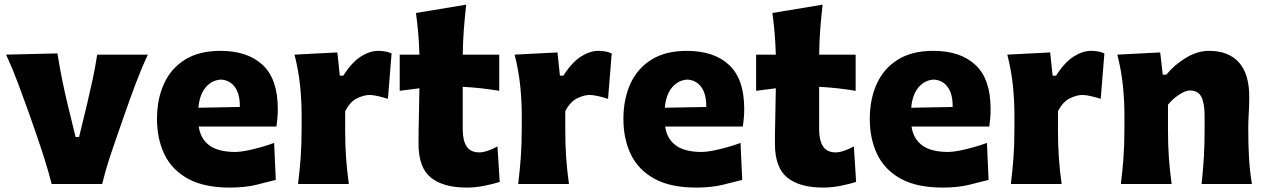

<svg xmlns="http://www.w3.org/2000/svg" viewBox="-20 -807 5554 842"><path d="M206.5 0Q192.9 -53.7 175.8 -107.9Q158.7 -162.1 140.6 -214.4L105.5 -314.9Q83 -377.4 59.3 -441.2Q35.6 -504.9 6.8 -567.4L231.9 -572.8Q240.7 -516.6 252 -460.4Q263.2 -404.3 276.9 -347.7L311.5 -206.1H326.7L361.3 -348.1Q375 -406.2 386.7 -460.7Q398.4 -515.1 406.2 -567.4H628.4Q599.1 -504.4 575.2 -440.7Q551.3 -377 529.3 -314L494.1 -212.9Q475.1 -159.2 458 -106.4Q440.9 -53.7 428.2 0Z M987.8 15.6Q875.5 15.6 804.9 -22.9Q734.4 -61.5 701.4 -129.4Q668.5 -197.3 668.5 -285.2Q668.5 -372.6 699.2 -439.9Q730 -507.3 791.7 -545.7Q853.5 -584 946.8 -584Q1065.9 -584 1132.1 -522Q1198.2 -460 1198.2 -330.1Q1198.2 -306.2 1196.5 -288.1Q1194.8 -270 1192.4 -252H851.6Q858.9 -198.7 897.9 -169.7Q937 -140.6 1012.2 -140.6Q1031.7 -140.6 1060.8 -146.2Q1089.8 -151.9 1122.1 -160.9Q1154.3 -169.9 1182.1 -180.2L1189.5 -18.1Q1153.8 -8.8 1104 3.4Q1054.2 15.6 987.8 15.6ZM1031.7 -337.9Q1032.7 -394.5 1010 -425.3Q987.3 -456.1 948.7 -458Q908.7 -455.6 881.8 -423.6Q855 -391.6 850.1 -334.5Z M1287.1 0Q1294.4 -60.1 1298.6 -116.9Q1302.7 -173.8 1302.7 -244.6V-300.8Q1302.7 -366.2 1295.9 -432.4Q1289.1 -498.5 1271.5 -567.4L1459.5 -577.1L1470.2 -475.1H1485.4Q1522.9 -534.2 1562.5 -559.1Q1602.1 -584 1638.7 -584Q1650.4 -584 1666.5 -581.8Q1682.6 -579.6 1697.3 -572.8L1681.2 -373.5Q1660.2 -380.4 1637.7 -385.5Q1615.2 -390.6 1601.1 -390.6Q1575.7 -390.6 1545.4 -375.7Q1515.1 -360.8 1493.7 -319.3V-233.9Q1493.7 -171.4 1497.6 -115.7Q1501.5 -60.1 1509.8 0Z M2026.9 15.6Q1923.8 15.6 1869.6 -28.1Q1815.4 -71.8 1815.4 -177.2Q1815.4 -231 1816.9 -289.6Q1818.4 -348.1 1819.3 -419.9L1732.9 -408.7V-567.4H1819.3Q1817.9 -616.7 1814.2 -660.4Q1810.5 -704.1 1804.2 -750L2024.4 -786.6Q2018.1 -729.5 2014.2 -678.7Q2010.3 -627.9 2009.3 -567.4H2169.4V-408.7Q2129.4 -415.5 2088.9 -419.9Q2048.3 -424.3 2009.3 -426.3V-239.7Q2009.3 -190.4 2026.6 -164.6Q2043.9 -138.7 2082 -138.7Q2097.7 -138.7 2119.4 -146Q2141.1 -153.3 2161.6 -165L2171.4 -9.3Q2148.4 -1.5 2107.2 7.1Q2065.9 15.6 2026.9 15.6Z M2252.4 0Q2259.8 -60.1 2263.9 -116.9Q2268.1 -173.8 2268.1 -244.6V-300.8Q2268.1 -366.2 2261.2 -432.4Q2254.4 -498.5 2236.8 -567.4L2424.8 -577.1L2435.5 -475.1H2450.7Q2488.3 -534.2 2527.8 -559.1Q2567.4 -584 2604 -584Q2615.7 -584 2631.8 -581.8Q2647.9 -579.6 2662.6 -572.8L2646.5 -373.5Q2625.5 -380.4 2603 -385.5Q2580.6 -390.6 2566.4 -390.6Q2541 -390.6 2510.7 -375.7Q2480.5 -360.8 2459 -319.3V-233.9Q2459 -171.4 2462.9 -115.7Q2466.8 -60.1 2475.1 0Z M3033.2 15.6Q2920.9 15.6 2850.3 -22.9Q2779.8 -61.5 2746.8 -129.4Q2713.9 -197.3 2713.9 -285.2Q2713.9 -372.6 2744.6 -439.9Q2775.4 -507.3 2837.2 -545.7Q2898.9 -584 2992.2 -584Q3111.3 -584 3177.5 -522Q3243.7 -460 3243.7 -330.1Q3243.7 -306.2 3241.9 -288.1Q3240.2 -270 3237.8 -252H2897Q2904.3 -198.7 2943.4 -169.7Q2982.4 -140.6 3057.6 -140.6Q3077.1 -140.6 3106.2 -146.2Q3135.3 -151.9 3167.5 -160.9Q3199.7 -169.9 3227.5 -180.2L3234.9 -18.1Q3199.2 -8.8 3149.4 3.4Q3099.6 15.6 3033.2 15.6ZM3077.1 -337.9Q3078.1 -394.5 3055.4 -425.3Q3032.7 -456.1 2994.1 -458Q2954.1 -455.6 2927.2 -423.6Q2900.4 -391.6 2895.5 -334.5Z M3589.8 15.6Q3486.8 15.6 3432.6 -28.1Q3378.4 -71.8 3378.4 -177.2Q3378.4 -231 3379.9 -289.6Q3381.3 -348.1 3382.3 -419.9L3295.9 -408.7V-567.4H3382.3Q3380.9 -616.7 3377.2 -660.4Q3373.5 -704.1 3367.2 -750L3587.4 -786.6Q3581.1 -729.5 3577.1 -678.7Q3573.2 -627.9 3572.3 -567.4H3732.4V-408.7Q3692.4 -415.5 3651.9 -419.9Q3611.3 -424.3 3572.3 -426.3V-239.7Q3572.3 -190.4 3589.6 -164.6Q3606.9 -138.7 3645 -138.7Q3660.6 -138.7 3682.4 -146Q3704.1 -153.3 3724.6 -165L3734.4 -9.3Q3711.4 -1.5 3670.2 7.1Q3628.9 15.6 3589.8 15.6Z M4113.8 15.6Q4001.5 15.6 3930.9 -22.9Q3860.4 -61.5 3827.4 -129.4Q3794.4 -197.3 3794.4 -285.2Q3794.4 -372.6 3825.2 -439.9Q3856 -507.3 3917.7 -545.7Q3979.5 -584 4072.8 -584Q4191.9 -584 4258.1 -522Q4324.2 -460 4324.2 -330.1Q4324.2 -306.2 4322.5 -288.1Q4320.8 -270 4318.4 -252H3977.5Q3984.9 -198.7 4023.9 -169.7Q4063 -140.6 4138.2 -140.6Q4157.7 -140.6 4186.8 -146.2Q4215.8 -151.9 4248 -160.9Q4280.3 -169.9 4308.1 -180.2L4315.4 -18.1Q4279.8 -8.8 4230 3.4Q4180.2 15.6 4113.8 15.6ZM4157.7 -337.9Q4158.7 -394.5 4136 -425.3Q4113.3 -456.1 4074.7 -458Q4034.7 -455.6 4007.8 -423.6Q3981 -391.6 3976.1 -334.5Z M4413.1 0Q4420.4 -60.1 4424.6 -116.9Q4428.7 -173.8 4428.7 -244.6V-300.8Q4428.7 -366.2 4421.9 -432.4Q4415 -498.5 4397.5 -567.4L4585.4 -577.1L4596.2 -475.1H4611.3Q4648.9 -534.2 4688.5 -559.1Q4728 -584 4764.6 -584Q4776.4 -584 4792.5 -581.8Q4808.6 -579.6 4823.2 -572.8L4807.1 -373.5Q4786.1 -380.4 4763.7 -385.5Q4741.2 -390.6 4727.1 -390.6Q4701.7 -390.6 4671.4 -375.7Q4641.1 -360.8 4619.6 -319.3V-233.9Q4619.6 -171.4 4623.5 -115.7Q4627.4 -60.1 4635.7 0Z M4895.5 0Q4902.8 -60.1 4907 -116.9Q4911.1 -173.8 4911.1 -244.6V-300.8Q4911.1 -366.2 4904.3 -432.4Q4897.5 -498.5 4879.9 -567.4L5067.9 -577.1L5079.1 -479.5H5094.7Q5129.9 -522.5 5180.4 -553.2Q5231 -584 5281.7 -584Q5367.2 -584 5412.8 -533.7Q5458.5 -483.4 5458.5 -382.3Q5458.5 -345.2 5456.3 -310.1Q5454.1 -274.9 5454.1 -244.6Q5454.1 -173.8 5457.3 -116.9Q5460.4 -60.1 5470.2 0H5249.5Q5255.9 -60.1 5259.3 -115.7Q5262.7 -171.4 5262.7 -233.9V-297.9Q5262.7 -354.5 5248.5 -382.3Q5234.4 -410.2 5197.8 -410.2Q5178.7 -410.2 5149.9 -391.1Q5121.1 -372.1 5102.1 -347.7V-233.9Q5102.1 -171.4 5106 -115.7Q5109.9 -60.1 5118.2 0Z"/></svg>

Font: Pinar-FD ExtraBold
Style: Regular
Weight: 800
Designer: Amin Abedi
Version: Version 3.000